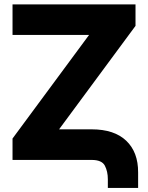

<svg xmlns="http://www.w3.org/2000/svg" viewBox="-20 -748 692 898"><path d="M38.6 -584.5V-727.5H613.8V-627L256.3 -143.1H408.7Q514.6 -143.1 570.6 -89.6Q626.5 -36.1 626 58.6V130.9H484.4V90.3Q484.4 54.2 470.5 27.1Q456.5 0 408.7 0H38.6V-100.1L396.5 -584.5Z"/></svg>

Font: Inter Tight ExtraBold
Style: Regular
Weight: 800
Designer: Rasmus Andersson
Foundry: rsms
Version: Version 3.004; ttfautohint (v1.8.4.7-5d5b)